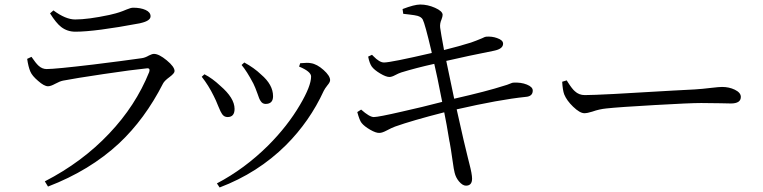

<svg xmlns="http://www.w3.org/2000/svg" viewBox="-20 -778 3372 848"><path d="M192 46 178 23Q343 -62 462 -188Q579 -311 639 -460Q645 -479 627 -476Q566 -470 438 -451Q310 -432 259 -422Q244 -419 224 -408Q204 -397 192 -397Q175 -397 148 -421Q122 -443 114 -462Q105 -483 100 -518L119 -527Q138 -499 150 -488Q166 -473 186 -473Q224 -473 392 -493Q522 -509 606 -521Q621 -523 638 -533Q652 -540 660 -540Q682 -540 716.5 -511.5Q751 -483 751 -464Q751 -454 728.5 -437.5Q706 -421 700 -409Q620 -252 506 -145Q377 -25 192 46ZM313 -638Q277 -638 250 -659Q228 -676 201 -719L216 -732Q270 -692 312 -692Q369 -692 463 -712Q471 -714 475 -715Q507 -722 539 -736Q558 -744 568 -744Q601 -744 623 -734Q645 -724 645 -706Q645 -686 601 -676Q600 -676 597 -675Q400 -638 313 -638Z M950 50 938 32Q1060 -32 1164 -135Q1250 -221 1305 -315Q1354 -398 1354 -440Q1354 -462 1301 -484L1306 -499Q1307 -499 1310 -499Q1339 -502 1353 -499Q1380 -495 1409 -469Q1438 -443 1438 -424Q1438 -415 1426 -401Q1415 -387 1410 -377Q1348 -242 1243 -137Q1119 -14 950 50ZM985 -261Q970 -261 961 -274Q955 -282 944 -309Q933 -337 924 -354Q901 -401 871 -439L883 -450Q918 -432 953 -399Q1016 -345 1016 -297Q1016 -261 985 -261ZM1153 -319Q1139 -319 1131 -332Q1125 -340 1117 -365Q1107 -393 1099 -409Q1070 -464 1047 -491L1059 -502Q1103 -478 1133 -449Q1186 -404 1186 -353Q1186 -319 1153 -319Z M2038 42Q2023 42 2007 23Q1993 6 1988 -15Q1985 -24 1978 -74Q1971 -124 1966 -150Q1966 -151 1965 -154Q1952 -234 1942 -282Q1801 -246 1725 -219Q1709 -213 1688.5 -202Q1668 -191 1656 -191Q1641 -190 1615 -205Q1589 -220 1577 -235Q1568 -246 1558 -283L1575 -294Q1612 -261 1631 -261Q1651 -261 1755 -285Q1845 -305 1933 -328Q1909 -451 1898 -496Q1817 -478 1752 -458Q1740 -454 1725 -446Q1710 -438 1700 -438Q1685 -438 1659 -453.5Q1633 -469 1622 -484Q1612 -498 1606 -528L1623 -536Q1625 -534 1629 -530Q1656 -502 1676 -502Q1706 -502 1887 -544Q1886 -547 1885 -554Q1857 -673 1847 -692Q1841 -703 1824 -708Q1813 -711 1787 -714Q1770 -716 1761 -717L1758 -738Q1810 -758 1836 -758Q1869 -758 1901.5 -743.5Q1934 -729 1935 -713Q1935 -705 1930 -692Q1922 -674 1924 -656Q1928 -627 1939 -569Q1940 -561 1941 -557Q2009 -574 2060 -590Q2083 -598 2109 -609Q2123 -616 2127 -616Q2153 -618 2175 -610Q2202 -601 2202 -585Q2202 -562 2162 -554Q2046 -531 1951 -509Q1975 -395 1986 -342Q2131 -375 2205 -399Q2220 -403 2234 -409Q2243 -413 2247 -413Q2281 -415 2307 -404.5Q2333 -394 2333 -378Q2333 -352 2301 -350Q2185 -338 1997 -295Q2033 -133 2046 -83Q2049 -72 2053 -55Q2065 -9 2065 11Q2065 42 2038 42Z M2561 -278Q2541 -278 2511 -307Q2483 -334 2472 -361Q2465 -380 2463 -417L2483 -423Q2485 -420 2488 -415Q2507 -385 2519 -375Q2537 -358 2563 -358Q2628 -358 2953 -378Q3035 -382 3048 -383Q3081 -385 3122 -390Q3156 -394 3169 -394Q3200 -394 3225 -382Q3252 -369 3252 -350Q3252 -321 3208 -321Q3193 -321 3161 -322Q3112 -323 3077 -323Q3027 -323 2872 -314Q2712 -305 2658 -299Q2627 -296 2596 -285Q2574 -278 2561 -278Z"/></svg>

Font: Cactus Classical Serif
Style: Regular
Weight: 400
Designer: Henry Chan (via Glyphwiki)、田海東、宇文滿月
Foundry: Moonlit Owen
Version: Version 1.000